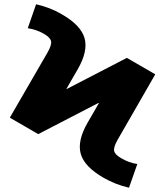

<svg xmlns="http://www.w3.org/2000/svg" viewBox="-20 -770 773 899"><path d="M531 -116Q511 -81 514.5 -63.5Q518 -46 548 -29Q583 -8 623 -2L584 109Q520 94 466 63Q375 11 358 -50Q341 -111 391 -197L443 -287L441 -288L159 -142L26 -219L203 -525Q223 -560 219 -577.5Q215 -595 185 -612Q153 -631 110 -638L149 -750Q215 -735 268 -704Q359 -652 376 -591Q393 -530 343 -444L291 -354L292 -353L574 -499L707 -422Z"/></svg>

Font: Mplus 1p ExtraBold
Style: Regular
Weight: 800
Version: Version 1.061